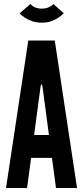

<svg xmlns="http://www.w3.org/2000/svg" viewBox="-20 -937 414 957"><path d="M298 -871C281 -854 261 -840 234 -831C221 -826 205 -824 188 -824C153 -824 126 -835 107 -847C96 -854 86 -862 78 -871L132 -917C139 -908 150 -901 164 -897C171 -895 179 -894 188 -894C207 -894 220 -898 231 -905C237 -908 242 -912 246 -917ZM10 0 121 -735H253L364 0H259L239 -150H135L115 0ZM193 -496 190 -515H184L181 -496L150 -264H224Z"/></svg>

Font: League Gothic
Style: Regular
Weight: 400
Designer: The League of Moveable Type
Version: Version 1.560;PS 001.560;hotconv 1.0.56;makeotf.lib2.0.21325